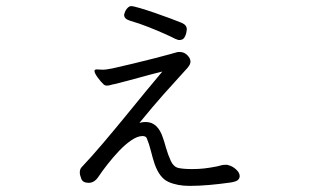

<svg xmlns="http://www.w3.org/2000/svg" viewBox="-20 -562 1040 628"><path d="M566 -431Q563 -431 560 -432.5Q557 -434 553 -435Q544 -440 519.5 -451Q495 -462 464.5 -474Q434 -486 406 -494Q386 -500 386 -513Q386 -516 387.5 -519Q389 -522 390 -526Q399 -542 409 -542Q416 -542 438 -535.5Q460 -529 487.5 -519.5Q515 -510 539 -501Q563 -492 575 -487Q591 -480 591 -466Q591 -464 589.5 -455.5Q588 -447 583 -439Q578 -431 566 -431ZM764 15Q763 25 754 29.5Q745 34 726 36Q698 40 664.5 43Q631 46 600 46Q560 46 531 33Q502 20 486 -25Q479 -46 473.5 -68.5Q468 -91 460 -110Q457 -117 446 -117Q430 -117 410 -103.5Q390 -90 370 -69Q350 -48 332 -25Q314 -2 302 16Q289 36 270 36Q251 36 246 23Q241 10 241 3Q241 -8 246 -14Q280 -50 316.5 -93Q353 -136 389 -180Q425 -224 456.5 -262.5Q488 -301 511 -328Q478 -320 438.5 -309Q399 -298 355 -287Q348 -286 342 -284Q336 -282 330 -282Q323 -282 319 -286Q310 -294 299.5 -308.5Q289 -323 289 -330Q289 -335 297 -335Q301 -335 305.5 -334.5Q310 -334 317 -334Q328 -334 355.5 -340Q383 -346 417.5 -354.5Q452 -363 484 -371Q516 -379 537 -385Q558 -391 558 -391Q561 -392 567 -392Q588 -392 600 -372Q603 -366 603 -361Q603 -354 598.5 -347Q594 -340 587 -333Q553 -296 516.5 -255Q480 -214 436 -160Q445 -163 456 -163Q477 -163 491 -149.5Q505 -136 513 -111Q517 -100 523 -78.5Q529 -57 539 -35Q548 -16 564 -12.5Q580 -9 609 -9Q629 -9 647.5 -11Q666 -13 691 -18Q699 -20 704.5 -21.5Q710 -23 717 -23Q719 -23 721.5 -23Q724 -23 726 -22Q740 -19 752 -8Q764 3 764 14Z"/></svg>

Font: Moon Stars Kai T
Style: Regular
Weight: 400
Designer: GuiWonder
Version: Version 1.101